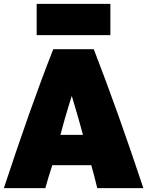

<svg xmlns="http://www.w3.org/2000/svg" viewBox="-29 -960 763 995"><path d="M206 15C216 -23 230 -67 242 -104H444C449 -87 467 -21 475 15H714C621 -264 541 -488 457 -705H247C162 -489 83 -263 -9 15ZM161 -778H543V-940H161ZM284 -261C298 -314 313 -367 328 -415L343 -463L357 -416C371 -370 387 -313 401 -261Z"/></svg>

Font: Repo ExtraBlack
Style: Regular
Weight: 400
Designer: Stefan Peev
Foundry: Context Ltd
Version: Version 001.502